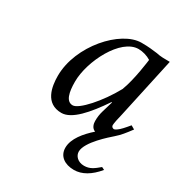

<svg xmlns="http://www.w3.org/2000/svg" viewBox="-156 -550 808 864"><g transform="rotate(30 248.0 -118.0)"><path d="M333 -88C327 -68 325 -52 325 -33C325 -18 330 2 349 9C308 45 269 91 269 138C269 182 304 206 352 206C393 206 433 183 470 138L456 131C430 153 412 167 382 167C349 167 330 145 330 123C330 73 418 -2 435 -17C458 -37 472 -55 496 -87L477 -98C458 -75 443 -58 431 -50L423 -45C421 -44 418 -43 416 -43C414 -43 403 -45 403 -57C403 -66 410 -99 415 -118L483 -431C458 -431 433 -431 413 -436C386 -439 370 -442 330 -442C223 -442 78 -282 78 -125C78 -69 91 12 175 12C228 12 287 -55 347 -144L349 -142ZM360 -219C311 -129 234 -43 202 -43C168 -43 158 -85 158 -141C158 -247 241 -411 333 -411C354 -411 379 -404 398 -392C398 -392 385 -283 360 -219Z"/></g></svg>

Font: Libertinus Serif
Style: Italic
Weight: 400
Italic angle: -12°
Designer: Philipp H. Poll, Khaled Hosny
Foundry: Caleb Maclennan
Version: Version 7.050;RELEASE